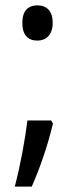

<svg xmlns="http://www.w3.org/2000/svg" viewBox="-20 -563 280 714"><path d="M63 -478C63 -433 84 -412 119 -412C151 -412 176 -433 176 -478C176 -522 154 -543 119 -543C84 -543 63 -522 63 -478ZM177 -104 170 -115H82C73 -43 56 51 35 131H98C130 59 158 -24 177 -104Z"/></svg>

Font: Noto Sans Lao Condensed
Style: Regular
Weight: 400
Width: 3
Designer: Monotype Design Team
Foundry: Monotype Imaging Inc.
Version: Version 2.004